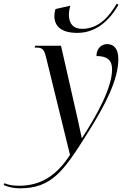

<svg xmlns="http://www.w3.org/2000/svg" viewBox="-170 -785 683 1045"><path d="M251 -606C371 -606 440 -699 475 -759L465 -765C431 -706 373 -628 277 -628C229 -628 205 -656 205 -705C205 -720 208 -739 213 -754L132 -736C128 -723 126 -710 126 -698C126 -645 160 -606 251 -606ZM-62 240C110 240 176 148 305 -58C406 -218 474 -352 474 -464C474 -518 451 -545 413 -545C383 -545 355 -522 355 -480C413 -480 440 -458 440 -408C440 -309 360 -162 276 -33H275C268 -69 242 -187 230 -237L162 -536H21L19 -526H28C62 -526 70 -515 80 -476L211 58C139 169 54 226 -67 226C-108 226 -130 219 -146 212L-150 222C-127 233 -94 240 -62 240Z"/></svg>

Font: Noto Serif Display SemiCondensed
Style: Italic
Weight: 400
Width: 4
Italic angle: -12°
Designer: Monotype Design Team
Foundry: Monotype Imaging Inc.
Version: Version 2.009